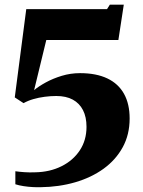

<svg xmlns="http://www.w3.org/2000/svg" viewBox="-20 -782 612 819"><path d="M45.5 -51.5Q63 -49 84.8 -47.5Q106.5 -46 129.5 -47Q192.5 -48 242.2 -72.8Q292 -97.5 320.5 -140.8Q349 -184 349 -241Q349 -283 334 -312.2Q319 -341.5 290.5 -357Q262 -372.5 220 -372.5Q196 -372.5 170.8 -369.2Q145.5 -366 122.2 -359.2Q99 -352.5 80.5 -342L43 -366.5L92 -743H436.5L448.5 -762H508L485 -611.5H177.5L125.5 -397.5Q144.5 -413.5 175 -430.2Q205.5 -447 243.2 -458.5Q281 -470 321.5 -470Q390.5 -470 437.8 -447.5Q485 -425 509 -381.8Q533 -338.5 533 -276.5Q533 -208 503.5 -154Q474 -100 421.8 -62.2Q369.5 -24.5 300.8 -4.5Q232 15.5 154 16.5Q139 17 119.8 16Q100.5 15 80.8 12Q61 9 45.5 4Z"/></svg>

Font: Merriweather 72pt Black
Style: Regular
Weight: 900
Version: Version 2.100